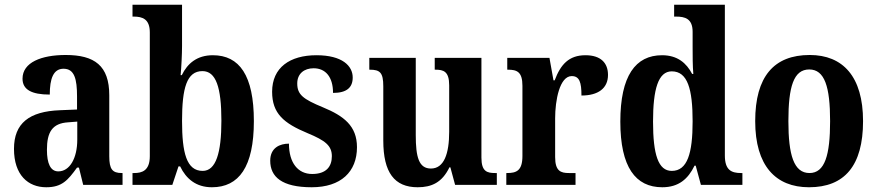

<svg xmlns="http://www.w3.org/2000/svg" viewBox="-20 -780 3702 810"><path d="M175 10C241 10 266 -19 305 -73H313L331 0H497V-50H494C454 -50 441 -66 441 -121V-378C441 -503 379 -548 257 -548C155 -548 75 -517 75 -448C75 -402 113 -381 190 -381C190 -448 205 -490 248 -490C294 -490 305 -447 305 -373V-318L233 -315C103 -310 39 -260 39 -152C39 -41 99 10 175 10ZM226 -57C193 -57 178 -90 178 -148C178 -222 200 -260 268 -264L306 -267V-191C306 -112 274 -57 226 -57Z M874 10C988 10 1051 -76 1051 -269C1051 -462 990 -547 878 -547C812 -547 771 -513 747 -463H742C745 -493 748 -552 748 -586V-760H539V-710H544C581 -710 612 -700 612 -643V-121C612 -59 578 -50 546 -50H539V0H707L733 -78H740C765 -26 807 10 874 10ZM835 -59C767 -59 748 -135 748 -270C748 -409 768 -480 834 -480C891 -480 914 -412 914 -271C914 -135 891 -59 835 -59Z M1295 10C1418 10 1486 -55 1486 -159C1486 -249 1430 -291 1343 -327C1258 -362 1234 -381 1234 -428C1234 -469 1263 -492 1303 -492C1353 -492 1385 -456 1385 -388C1443 -388 1468 -411 1468 -453C1468 -502 1424 -547 1315 -547C1203 -547 1128 -495 1128 -393C1128 -301 1177 -260 1278 -218C1353 -187 1380 -165 1380 -121C1380 -77 1356 -46 1297 -46C1237 -46 1199 -93 1199 -174C1161 -174 1120 -157 1120 -102C1120 -34 1169 10 1295 10Z M1742 10C1801 10 1845 -10 1876 -74H1880L1900 0H2076V-50H2069C2035 -50 2011 -56 2011 -115V-536H1814V-486H1817C1851 -486 1875 -479 1875 -420V-224C1875 -131 1853 -69 1798 -69C1747 -69 1734 -117 1734 -210V-536H1538V-486H1540C1583 -486 1597 -474 1597 -416V-187C1597 -52 1644 10 1742 10Z M2116 0H2408V-50H2380C2346 -50 2322 -58 2322 -117V-281C2322 -357 2341 -459 2392 -459C2425 -459 2433 -432 2433 -377C2503 -377 2545 -407 2545 -464C2545 -514 2515 -547 2450 -547C2380 -547 2345 -508 2320 -441H2315L2298 -536H2120V-486H2123C2161 -486 2184 -477 2184 -418V-122C2184 -59 2158 -50 2119 -50H2116Z M2774 10C2843 10 2883 -25 2910 -81H2915L2937 0H3112V-50H3106C3065 -50 3038 -63 3038 -124V-760H2824V-710H2832C2869 -710 2902 -702 2902 -646V-581C2902 -545 2902 -501 2905 -468H2900C2876 -514 2838 -547 2773 -547C2661 -547 2597 -460 2597 -267C2597 -75 2661 10 2774 10ZM2814 -59C2757 -59 2735 -128 2735 -267C2735 -404 2757 -479 2814 -479C2881 -479 2902 -404 2902 -268C2902 -133 2880 -59 2814 -59Z M3393 10C3543 10 3621 -81 3621 -269C3621 -457 3536 -548 3396 -548C3245 -548 3166 -457 3166 -269C3166 -81 3252 10 3393 10ZM3395 -50C3329 -50 3306 -126 3306 -269C3306 -414 3328 -487 3394 -487C3459 -487 3482 -414 3482 -269C3482 -126 3460 -50 3395 -50Z"/></svg>

Font: Noto Serif Bengali Condensed
Style: Bold
Weight: 700
Width: 3
Designer: Juan Bruce, Universal Thirst, Indian Type Foundry and the Monotype Design Team.
Foundry: Monotype Imaging Inc.
Version: Version 2.003